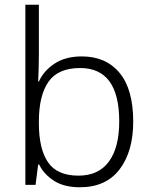

<svg xmlns="http://www.w3.org/2000/svg" viewBox="-20 -780 639 810"><path d="M144 -550Q144 -521 143 -488.5Q142 -456 141 -436H144Q164 -481 210 -511.5Q256 -542 325 -542Q427 -542 484.5 -472.5Q542 -403 542 -267Q542 -141 484.5 -65.5Q427 10 317 10Q250 10 207.5 -17.5Q165 -45 145 -86H141L130 0H87V-760H144ZM318 -493Q225 -493 184.5 -435Q144 -377 144 -267V-260Q144 -152 182.5 -95.5Q221 -39 311 -39Q396 -39 439.5 -98.5Q483 -158 483 -268Q483 -493 318 -493Z"/></svg>

Font: Noto Sans Tamil Light
Style: Regular
Weight: 300
Designer: Jelle Bosma - Monotype Design Team
Foundry: Monotype Imaging Inc.
Version: Version 2.004; ttfautohint (v1.8.4.7-5d5b)